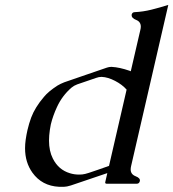

<svg xmlns="http://www.w3.org/2000/svg" viewBox="-20 -734 692 767"><path d="M408.7 -42.5 263.2 6.8Q246.1 12.2 235.8 12.2H215.8Q147.5 8.8 109.4 -44.4Q80.1 -85.4 80.1 -141.6Q80.1 -157.7 82.5 -175.3Q85.4 -195.8 89.8 -214.8Q95.7 -240.2 104.5 -264.2Q120.1 -305.7 155.8 -347.2Q173.3 -368.7 209.5 -392.1Q221.7 -399.4 236.8 -405.3Q279.3 -419.9 321.8 -434.6Q364.3 -449.2 407.2 -463.9Q416 -466.8 423.8 -466.8H426.3Q457 -465.3 498 -451.2Q501.5 -449.7 502.4 -449.2L540.5 -613.8Q542.5 -621.6 542.5 -627.4Q542.5 -647 524.2 -654.3Q505.9 -661.6 505.9 -672.4Q505.9 -673.8 505.9 -675.3Q508.3 -685.5 518.6 -685.5Q551.3 -687 584.7 -695.3Q618.2 -703.6 652.3 -714.4L503.9 -71.3Q502 -63.5 502 -57.1Q502 -37.6 521.7 -30Q541.5 -22.5 538.6 -10.3Q536.1 0 525.9 0H407.2Q398.9 0 400.4 -6.3ZM485.8 -376Q468.3 -396 439.7 -410.9Q411.1 -425.8 386.7 -426.8H384.8Q375 -426.8 364.3 -422.9Q345.2 -416.5 326.4 -409.9Q307.6 -403.3 288.6 -397Q275.4 -392.1 266.1 -384.3Q228.5 -352.1 207.5 -306.2Q191.4 -271.5 183.1 -237.3Q180.7 -226.6 179.2 -215.3Q175.8 -192.4 175.8 -172.4Q175.8 -130.9 190.9 -101.1Q213.4 -55.7 259.3 -42Q276.4 -36.6 295.4 -36.6Q301.3 -36.6 308.1 -37.1Q318.8 -38.1 335 -43.5Q347.2 -47.4 373 -56.4Q398.9 -65.4 415.5 -71.3Z"/></svg>

Font: Caudex
Style: Italic
Weight: 400
Italic angle: -13°
Version: Version 1.04